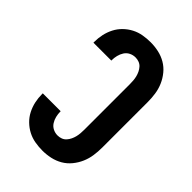

<svg xmlns="http://www.w3.org/2000/svg" viewBox="-221 -838 941 941"><g transform="rotate(45 250.0 -367.5)"><path d="M253 8Q227 8 201 3.5Q175 -1 152 -13Q129 -25 110 -43.5Q91 -62 79 -85.5Q67 -109 61.5 -134.5Q56 -160 56 -186V-192H180V-189Q180 -173 184 -156.5Q188 -140 197 -126Q206 -112 221 -104.5Q236 -97 253 -97Q266 -97 278 -101.5Q290 -106 298.5 -115.5Q307 -125 312.5 -136.5Q318 -148 321 -160Q324 -172 325 -185Q326 -198 326 -210V-525Q326 -537 325 -550Q324 -563 321 -575Q318 -587 312.5 -598.5Q307 -610 298.5 -619.5Q290 -629 278 -633.5Q266 -638 253 -638Q236 -638 221 -630.5Q206 -623 197 -609Q188 -595 184 -578.5Q180 -562 180 -546V-543H56V-549Q56 -575 61.5 -600.5Q67 -626 79 -649.5Q91 -673 110 -691.5Q129 -710 152 -722Q175 -734 201 -738.5Q227 -743 253 -743Q281 -743 308.5 -737Q336 -731 360 -717Q384 -703 402 -681Q420 -659 431 -633.5Q442 -608 446 -580.5Q450 -553 450 -525V-210Q450 -182 446 -154.5Q442 -127 431 -101.5Q420 -76 402 -54Q384 -32 360 -18Q336 -4 308.5 2Q281 8 253 8Z"/></g></svg>

Font: Iosevka Term Curly Extrabold
Style: Regular
Weight: 800
Designer: Belleve Invis
Foundry: Belleve Invis
Version: Version 32.3.0